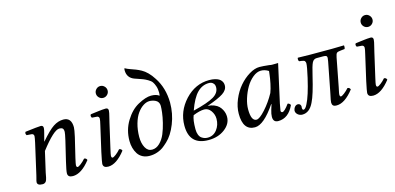

<svg xmlns="http://www.w3.org/2000/svg" viewBox="-66 -1099 3101 1508"><g transform="rotate(-15 1484.0 -345.5)"><path d="M433.1 -124Q421.9 -74.2 421.9 -66.9Q421.9 -49.8 432.1 -49.8Q439.9 -49.8 459.2 -64.2Q478.5 -78.6 497.1 -100.1Q514.2 -100.1 520 -83Q447.8 9.8 377.9 9.8Q336.9 9.8 336.9 -22.9Q336.9 -43.5 354 -115.2L392.1 -274.9Q404.8 -330.6 404.8 -342.8Q404.8 -364.3 396.2 -371.6Q387.7 -378.9 370.1 -378.9Q324.2 -378.9 215.8 -237.8L177.7 -71.8Q176.3 -64.9 174.1 -52.7Q171.9 -40.5 170.4 -33.4Q168.9 -26.4 165.8 -17.1Q162.6 -7.8 158.7 -2.7Q154.8 2.4 147.9 6.1Q141.1 9.8 131.8 9.8Q88.9 9.8 88.9 -17.1Q88.9 -21.5 90.8 -30Q92.8 -38.6 96.7 -52.2L101.6 -71.8L158.2 -320.8Q167 -362.3 167 -372.1Q167 -379.9 162.4 -385.7Q157.7 -391.6 148.9 -392.1L108.9 -395Q98.1 -411.6 107.9 -422.9Q213.4 -436 233.9 -436Q254.4 -436 254.4 -415Q254.4 -409.2 252.2 -397.9Q250 -386.7 247.1 -376.5L239.7 -348.6Q234.9 -330.6 232.4 -320.3L230 -311L231 -310.1Q296.4 -386.7 336.4 -412.8Q376.5 -439 418 -439Q483.9 -439 483.9 -358.9Q483.9 -340.3 471.2 -283.2Z M732.9 -536.1Q718.8 -550.3 718.8 -569.8Q718.8 -589.4 732.9 -603.8Q747.1 -618.2 766.6 -618.2Q786.1 -618.2 800.3 -603.8Q814.5 -589.4 814.5 -569.8Q814.5 -550.3 800.3 -536.1Q786.1 -522 766.6 -522Q747.1 -522 732.9 -536.1ZM762.7 -320.3 717.8 -124Q706.5 -75.2 706.5 -66.9Q706.5 -49.8 716.8 -49.8Q724.6 -49.8 743.9 -64.2Q763.2 -78.6 781.7 -100.1Q798.8 -100.1 804.7 -83Q732.4 9.8 665.5 9.8Q624.5 9.8 624.5 -22.9Q624.5 -34.7 641.6 -115.2L688.5 -320.8Q697.8 -358.4 697.8 -372.1Q697.8 -379.9 693.1 -385.7Q688.5 -391.6 679.7 -392.1L639.6 -395Q628.9 -411.6 638.7 -422.9L671.9 -427.2L707 -431.6Q719.2 -433.1 735.4 -434.6Q751.5 -436 762.7 -436Q783.2 -436 783.2 -415Q783.2 -407.2 780.3 -393.6Q777.3 -379.9 771.5 -356.4Q765.6 -333 762.7 -320.3Z M1186.5 -345.2Q1186.5 -361.8 1178.7 -374Q1170.9 -386.2 1158.2 -392.3Q1145.5 -398.4 1133.3 -401.1Q1121.1 -403.8 1109.4 -403.8Q1084 -403.8 1057.9 -386.7Q1031.7 -369.6 1009.8 -338.9Q987.8 -308.1 973.9 -259.3Q960 -210.4 959.5 -152.8Q959.5 -99.6 978.8 -64.7Q998 -29.8 1032.2 -29.8Q1066.9 -29.8 1095.2 -57.6Q1123.5 -85.4 1139.9 -125Q1156.2 -164.6 1167.5 -210.9Q1178.7 -257.3 1182.6 -291.3Q1186.5 -325.2 1186.5 -345.2ZM1198.2 -423.8Q1200.7 -434.6 1200.7 -449.2Q1200.7 -479 1192.6 -502Q1184.6 -524.9 1175 -538.3Q1165.5 -551.8 1143.1 -564.5Q1120.6 -577.1 1107.4 -582Q1094.2 -586.9 1063 -597.7Q1050.8 -602.1 1044.4 -604Q984.4 -624.5 984.4 -688Q984.4 -703.1 988.3 -703.1H989.3Q1005.4 -693.8 1028.8 -685.5L1071.8 -669.9Q1091.8 -662.1 1114.3 -649.9Q1136.7 -637.7 1159.7 -615Q1182.6 -592.3 1203.6 -559.1Q1262.2 -470.7 1263.7 -351.1Q1263.7 -261.2 1231.4 -180.2Q1199.2 -99.1 1151.4 -55.2Q1127 -32.7 1110.8 -21Q1095.2 -9.3 1065.7 1.5Q1036.1 12.2 1001.5 12.2Q969.7 12.2 945.3 -0.5Q920.9 -13.2 906.5 -35.4Q892.1 -57.6 884.8 -84.5Q877.4 -111.3 877.4 -142.1Q877.4 -230.5 921.4 -302.5Q965.3 -374.5 1025.4 -407.2Q1089.4 -441.9 1132.3 -441.9Q1175.3 -441.9 1198.2 -423.8Z M1583 -133.8Q1583 -168.9 1561.8 -199Q1540.5 -229 1507.8 -229Q1471.7 -229 1417 -207Q1401.9 -172.9 1401.9 -97.2Q1401.9 -70.3 1409.4 -51.3Q1417 -32.2 1429.7 -23.4Q1442.4 -14.6 1454.1 -11.2Q1465.8 -7.8 1479 -7.8Q1524.9 -7.8 1554 -45.2Q1583 -82.5 1583 -133.8ZM1644 -374Q1644 -383.3 1641.1 -392.6Q1638.2 -401.9 1627 -410.9Q1615.7 -419.9 1597.2 -419.9Q1543.5 -419.9 1502.2 -378.7Q1460.9 -337.4 1426.8 -241.2Q1546.9 -270.5 1595.5 -299.3Q1644 -328.1 1644 -374ZM1605 -441.9Q1630.9 -441.9 1650.9 -437Q1670.9 -432.1 1682.6 -425Q1694.3 -418 1701.7 -408Q1709 -397.9 1711.4 -388.9Q1713.9 -379.9 1713.9 -370.1Q1713.9 -333.5 1674.1 -307.1Q1634.3 -280.8 1542 -249Q1570.8 -247.6 1593.5 -238.3Q1616.2 -229 1629.6 -216.1Q1643.1 -203.1 1651.9 -186.5Q1660.6 -169.9 1663.8 -155.5Q1667 -141.1 1667 -127Q1667 -69.8 1613 -28.8Q1559.1 12.2 1480 12.2Q1325.2 12.2 1325.2 -146Q1325.2 -261.7 1408.2 -352.1Q1492.2 -441.9 1605 -441.9Z M2093.8 -433.1Q2102.5 -430.7 2113.5 -430.4Q2124.5 -430.2 2141.1 -430.7Q2157.7 -431.2 2163.6 -431.2L2094.7 -120.1Q2084.5 -70.3 2084.5 -64Q2084.5 -56.2 2088.6 -53Q2092.8 -49.8 2096.7 -49.8Q2114.3 -49.8 2152.8 -103Q2159.2 -103 2163.8 -100.3Q2168.5 -97.7 2169.9 -95.2L2175.8 -86.9Q2131.8 9.8 2047.4 9.8Q2006.8 9.8 2006.8 -35.2Q2006.8 -57.1 2016.6 -89.8L2029.8 -131.8L2027.8 -133.8Q1930.7 9.8 1858.4 9.8Q1761.7 9.8 1761.7 -125Q1761.7 -181.6 1786.1 -240Q1810.5 -298.3 1847.4 -341.3Q1884.3 -384.3 1929.2 -411.6Q1974.1 -439 2013.7 -439Q2040 -439 2093.8 -433.1ZM2043.5 -219.2Q2054.7 -247.6 2063.5 -290Q2072.3 -332.5 2075.2 -360.8L2078.6 -389.2Q2048.8 -408.2 2016.6 -408.2Q1983.9 -408.2 1950.9 -381.3Q1918 -354.5 1894.5 -314.5Q1871.1 -274.4 1856.4 -227.5Q1841.8 -180.7 1841.8 -141.1Q1841.8 -44.9 1885.7 -44.9Q1910.2 -44.9 1958.5 -98.4Q2006.8 -151.9 2043.5 -219.2Z M2502.4 -115.2 2546.4 -341.8Q2550.3 -366.2 2550.3 -370.1Q2550.3 -381.3 2543.5 -385.7Q2536.6 -390.1 2519.5 -390.1H2466.3Q2441.4 -390.1 2429.2 -366.2Q2417 -342.3 2399.4 -266.1Q2364.7 -117.7 2336.4 -62Q2302.7 9.8 2243.7 9.8Q2222.7 9.8 2207 -3.7Q2191.4 -17.1 2191.4 -35.2Q2191.4 -40 2192.4 -42Q2195.3 -57.6 2205.6 -67.9Q2215.8 -78.1 2229.5 -78.1Q2240.2 -78.1 2246.8 -70.6Q2253.4 -63 2253.4 -51.8Q2253.4 -48.8 2252.4 -47.9Q2251 -24.9 2262.2 -24.9Q2277.3 -24.9 2294.4 -60.1Q2325.2 -118.7 2357.4 -258.8Q2377.4 -346.2 2377.4 -371.1Q2377.4 -378.4 2375 -383.5Q2372.6 -388.7 2370.4 -391.4Q2368.2 -394 2360.4 -396.2Q2352.5 -398.4 2349.4 -398.9Q2346.2 -399.4 2334 -400.9Q2329.1 -401.4 2326.7 -401.9Q2322.3 -404.8 2321.3 -416.3Q2320.3 -427.7 2324.2 -431.2Q2398.4 -429.2 2420.4 -429.2H2601.6L2699.2 -431.2Q2700.7 -424.8 2699.7 -414.1Q2698.7 -403.3 2695.3 -401.9L2666.5 -398.9Q2639.6 -396.5 2631.8 -389.6Q2624 -382.8 2618.7 -355L2574.2 -124L2569.3 -100.6Q2566.4 -86.9 2564.9 -78.9Q2563.5 -70.8 2563.5 -66.9Q2563.5 -49.8 2573.2 -49.8Q2581.1 -49.8 2600.6 -64.5Q2620.1 -79.1 2638.7 -100.1Q2655.8 -100.1 2661.6 -83Q2589.4 9.8 2522.5 9.8Q2501.5 9.8 2493.4 1.2Q2485.4 -7.3 2485.4 -22.9Q2485.4 -31.2 2488.3 -46.4Q2491.2 -61.5 2495.8 -82.3Q2500.5 -103 2502.4 -115.2Z M2886.7 -536.1Q2872.6 -550.3 2872.6 -569.8Q2872.6 -589.4 2886.7 -603.8Q2900.9 -618.2 2920.4 -618.2Q2939.9 -618.2 2954.1 -603.8Q2968.3 -589.4 2968.3 -569.8Q2968.3 -550.3 2954.1 -536.1Q2939.9 -522 2920.4 -522Q2900.9 -522 2886.7 -536.1ZM2916.5 -320.3 2871.6 -124Q2860.4 -75.2 2860.4 -66.9Q2860.4 -49.8 2870.6 -49.8Q2878.4 -49.8 2897.7 -64.2Q2917 -78.6 2935.5 -100.1Q2952.6 -100.1 2958.5 -83Q2886.2 9.8 2819.3 9.8Q2778.3 9.8 2778.3 -22.9Q2778.3 -34.7 2795.4 -115.2L2842.3 -320.8Q2851.6 -358.4 2851.6 -372.1Q2851.6 -379.9 2846.9 -385.7Q2842.3 -391.6 2833.5 -392.1L2793.5 -395Q2782.7 -411.6 2792.5 -422.9L2825.7 -427.2L2860.8 -431.6Q2873 -433.1 2889.2 -434.6Q2905.3 -436 2916.5 -436Q2937 -436 2937 -415Q2937 -407.2 2934.1 -393.6Q2931.2 -379.9 2925.3 -356.4Q2919.4 -333 2916.5 -320.3Z"/></g></svg>

Font: Linux Libertine G
Style: Italic
Weight: 400
Italic angle: -12°
Designer: Philipp H. Poll
Foundry: Philipp H. Poll
Version: Version 5.1.3